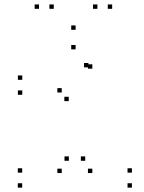

<svg xmlns="http://www.w3.org/2000/svg" viewBox="-20 -848 660 878"><path d="M583.2 10V-10H563.2V10ZM583.2 -58.5V-78.5H563.2V-58.5ZM369.7 -112.8V-132.8H349.7V-112.8ZM402.2 -56.7V-76.7H382.2V-56.7ZM402.2 -533.9V-553.9H382.2V-533.9ZM384.3 -539.9V-559.9H364.3V-539.9ZM81.8 -483V-503H61.8V-483ZM81.8 -414.5V-434.5H61.8V-414.5ZM294.3 -385.5V-405.5H274.3V-385.5ZM262.3 -425V-445H242.3V-425ZM262.3 -56.7V-76.7H242.3V-56.7ZM294.9 -112.8V-132.8H274.9V-112.8ZM81.4 -58.5V-78.5H61.4V-58.5ZM81.4 10V-10H61.4V10ZM492.9 -807.7V-827.7H472.9V-807.7ZM425.4 -807.7V-827.7H405.4V-807.7ZM325.7 -711.7V-731.7H305.7V-711.7ZM225.9 -807.7V-827.7H205.9V-807.7ZM158.4 -807.7V-827.7H138.4V-807.7ZM325.7 -622.2V-642.2H305.7V-622.2Z"/></svg>

Font: Monaspace Xenon Dots Var
Style: Regular
Weight: 400
Designer: Riley Cran and the Lettermatic Team
Version: Version 1.100 (Monaspace Xenon Dots)